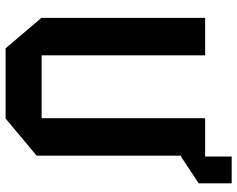

<svg xmlns="http://www.w3.org/2000/svg" viewBox="-101 -748 849 687"><g transform="rotate(90 323.5 -404.5)"><path d="M153 0 44 -128V-714H178V-129H403V-714H540V-809H636V-691L541 -628H537V-111L404 0Z"/></g></svg>

Font: Foldit Thin SemiBold
Style: Regular
Weight: 600
Version: Version 1.003